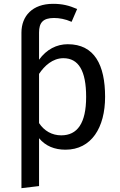

<svg xmlns="http://www.w3.org/2000/svg" viewBox="-20 -770 626 1003"><path d="M92 213 184 202V-48C218 -7 265 12 322 12C458 12 529 -104 529 -264C529 -430 474 -539 334 -539C276 -539 223 -512 184 -458V-600C184 -651 204 -676 262 -676C289 -676 320 -671 354 -656L383 -723C341 -741 307 -750 257 -750C150 -750 92 -687 92 -599ZM184 -384C212 -426 255 -466 311 -466C390 -466 430 -401 430 -264C430 -126 384 -63 300 -63C252 -63 211 -86 184 -127Z"/></svg>

Font: FiraGO Unicode
Style: Regular
Weight: 400
Designer: bBox Type
Foundry: bBox Type GmbH
Version: Version 1.001;PS 001.001;hotconv 1.0.88;makeotf.lib2.5.64775